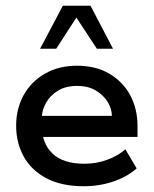

<svg xmlns="http://www.w3.org/2000/svg" viewBox="-20 -636 533 666"><path d="M270 10Q193 10 140.5 -18Q88 -46 62 -93.5Q36 -141 36 -200Q36 -258 61.5 -305Q87 -352 135 -380Q183 -408 247 -408Q313 -408 360 -380Q407 -352 432 -305Q457 -258 457 -199V-161H88V-234H368Q368 -259 353.5 -282.5Q339 -306 312.5 -322Q286 -338 247 -338Q208 -338 181 -321.5Q154 -305 139.5 -279Q125 -253 125 -225V-200Q125 -139 162 -103.5Q199 -68 273 -68Q315 -68 352.5 -82Q390 -96 415 -118L454 -52Q422 -23 373.5 -6.5Q325 10 270 10ZM119 -467 198 -616H294L372 -467H316L245 -575L175 -467Z"/></svg>

Font: Rokkitt SemiBold Medium
Style: Regular
Weight: 500
Version: Version 3.103